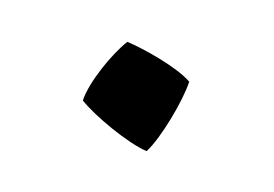

<svg xmlns="http://www.w3.org/2000/svg" viewBox="-31 -137 274 192"><g transform="rotate(-10 106.0 -40.5)"><path d="M160 -46C150 -63 120 -87 106 -96C89 -87 61 -63 52 -46C61 -29 89 4 106 15C123 4 151 -29 160 -46Z"/></g></svg>

Font: Almendra
Style: Regular
Weight: 400
Designer: Ana Sanfelippo
Foundry: Ana Sanfelippo
Version: Version 1.003